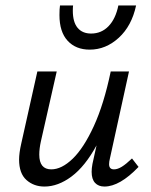

<svg xmlns="http://www.w3.org/2000/svg" viewBox="-20 -678 552 704"><path d="M488 -66Q419 6 363 6Q341 6 328.5 -7.5Q316 -21 316 -48Q316 -61 319 -77L334 -145Q292 -68 242.5 -31Q193 6 143 6Q104 6 77 -18Q50 -42 50 -93Q50 -117 58 -152L117 -416H188L130 -160Q124 -133 124 -111Q124 -57 168 -57Q206 -57 246.5 -96Q287 -135 324 -215.5Q361 -296 386 -416H453L383 -97Q380 -85 380 -76Q380 -57 398 -57Q411 -57 426.5 -66.5Q442 -76 464 -97ZM198 -623Q198 -646 200 -658H248Q247 -651 247 -639Q247 -597 264.5 -576Q282 -555 314 -555Q352 -555 378 -582Q404 -609 414 -658H479Q463 -583 415.5 -539.5Q368 -496 309 -496Q258 -496 228 -528.5Q198 -561 198 -623Z"/></svg>

Font: Ysabeau Medium
Style: Italic
Weight: 500
Italic angle: -12°
Designer: Christian Thalmann (Catharsis Fonts)
Version: Version 0.003